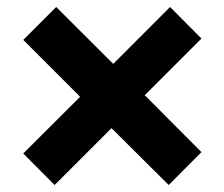

<svg xmlns="http://www.w3.org/2000/svg" viewBox="-20 -617 636 544"><path d="M45.9 -182.1 207 -342.8 45.9 -503.9 139.2 -597.2 300.8 -436 461.9 -597.2 550.8 -507.8 390.1 -347.2 550.8 -186 458 -92.8 295.9 -253.9 134.8 -92.8Z"/></svg>

Font: Sora
Style: Bold
Weight: 700
Designer: Jonathan Barnbrook, Julián Moncada
Foundry: Barnbrook Fonts
Version: Version 2.000